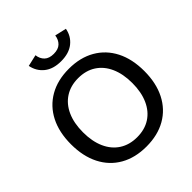

<svg xmlns="http://www.w3.org/2000/svg" viewBox="-250 -1096 1270 1270"><g transform="rotate(-45 384.5 -461.5)"><path d="M384.8 12.2Q278.8 12.2 201.7 -32Q124.5 -76.2 83 -158Q41.5 -239.7 41.5 -351.6Q41.5 -463.9 83 -545.2Q124.5 -626.5 201.7 -670.9Q278.8 -715.3 384.8 -715.3Q490.2 -715.3 567.4 -670.9Q644.5 -626.5 686 -545.2Q727.5 -463.9 727.5 -351.6Q727.5 -239.7 686 -158Q644.5 -76.2 567.4 -32Q490.2 12.2 384.8 12.2ZM384.3 -75.2Q456.1 -75.2 507.8 -108.6Q559.6 -142.1 587.4 -204.3Q615.2 -266.6 615.2 -351.6Q615.2 -437 587.4 -499Q559.6 -561 507.8 -594.5Q456.1 -627.9 384.3 -627.9Q313.5 -627.9 261.5 -594.5Q209.5 -561 181.6 -499Q153.8 -437 153.8 -351.6Q153.8 -266.6 181.6 -204.3Q209.5 -142.1 261.5 -108.6Q313.5 -75.2 384.3 -75.2ZM384.3 -786.1Q310.5 -786.1 266.4 -821.8Q222.2 -857.4 210.9 -916L292 -934.6Q296.4 -898.4 319.1 -876.7Q341.8 -855 384.3 -855Q426.8 -855 449.5 -876.7Q472.2 -898.4 477.1 -934.6L558.1 -916Q547.4 -857.4 502.9 -821.8Q458.5 -786.1 384.3 -786.1Z"/></g></svg>

Font: Schibsted Grotesk Medium
Style: Regular
Weight: 500
Designer: Bakken & Baeck AS, Henrik Kongsvoll
Foundry: Schibsted ASA
Version: Version 1.100;gftools[0.9.25]